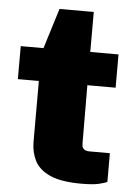

<svg xmlns="http://www.w3.org/2000/svg" viewBox="-51 -718 542 765"><g transform="rotate(5 220.5 -335.0)"><path d="M303 8Q221.5 8 177.2 -12.2Q133 -32.5 116 -66.5Q99 -100.5 99 -142V-385H15V-517H106L156 -678H293V-518H406V-385H293L294 -151Q294 -139.5 298.2 -133.5Q302.5 -127.5 309.5 -125.2Q316.5 -123 325 -123H406V-8Q395.5 -3 372.5 2.5Q349.5 8 303 8Z"/></g></svg>

Font: Public Sans Thin Black
Style: Regular
Weight: 900
Version: Version 2.001